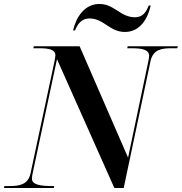

<svg xmlns="http://www.w3.org/2000/svg" viewBox="-44 -947 915 967"><path d="M585 -786C661 -786 700 -852 715 -919H705C692 -887 676 -860 636 -860C562 -860 532 -927 457 -927C382 -927 340 -862 324 -794H334C345 -821 363 -854 407 -854C479 -854 508 -786 585 -786ZM-24 0H227L229 -10H219C158 -10 117 -17 117 -47C117 -54 118 -65 121 -77L243 -649L532 0H579L714 -639C727 -699 772 -704 821 -704H849L851 -714H599L597 -704H618C673 -704 707 -697 707 -665C707 -659 705 -647 703 -638L601 -153L357 -714H126L124 -704H150C200 -704 235 -699 235 -668C235 -661 232 -648 230 -636L110 -75C98 -17 54 -10 4 -10H-22Z"/></svg>

Font: Noto Serif Display SemiBold
Style: Italic
Weight: 600
Italic angle: -12°
Designer: Monotype Design Team
Foundry: Monotype Imaging Inc.
Version: Version 2.009